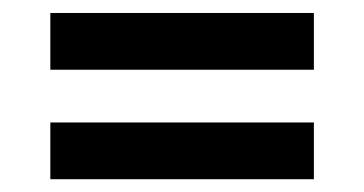

<svg xmlns="http://www.w3.org/2000/svg" viewBox="-20 -461 561 296"><path d="M57.6 -184.7V-272.2H463.9V-184.7ZM57.6 -353.5V-441H463.9V-353.5Z"/></svg>

Font: Afacad SemiBold
Style: Regular
Weight: 600
Designer: Kristian Moeller
Foundry: Dicotype
Version: Version 1.000